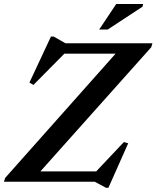

<svg xmlns="http://www.w3.org/2000/svg" viewBox="-34 -886 764 936"><path d="M709 -675 703.5 -656 146 -31.5 102 -50.5H435L570 -193.5L591 -187.5L494.5 29.5H483L428 0H-14.5L-9 -18.5L546.5 -643.5L604.5 -624.5H280L129 -472L109.5 -483.5L214.5 -708H227.5L285 -675ZM449.5 -742 532.5 -866.5H663.5L661 -853.5L491 -742Z"/></svg>

Font: Newsreader 24pt SemiBold
Style: Italic
Weight: 600
Italic angle: -17°
Designer: Hugues Gentile
Foundry: Production Type
Version: Version 1.003